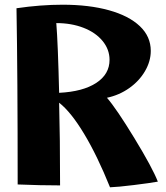

<svg xmlns="http://www.w3.org/2000/svg" viewBox="-20 -785 705 815"><path d="M650 -14Q617 -8 548 0.5Q479 9 447 10Q393 -124 337 -217Q281 -310 231 -349Q235 -200 235 2Q151 2 55 -2Q55 -470 50 -750Q152 -765 246 -765Q358 -765 442.5 -741.5Q527 -718 573.5 -674Q620 -630 620 -569Q620 -525 595.5 -483Q571 -441 528.5 -411Q486 -381 434 -370Q474 -324 550.5 -198.5Q627 -73 650 -14ZM445 -531Q445 -575 415.5 -611Q386 -647 334.5 -667Q283 -687 219 -687Q226 -601 231 -391Q332 -396 388.5 -433Q445 -470 445 -531Z"/></svg>

Font: Otomanopee
Style: Regular
Weight: 400
Designer: Das Ende der Wildnis
Foundry: Gutenberg Labo
Version: Version 3.000